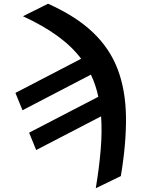

<svg xmlns="http://www.w3.org/2000/svg" viewBox="-20 -788 762 1021"><path d="M102.1 -701.7 235.4 -768.1Q383.3 -702.1 473.6 -616.2Q564 -530.3 606 -419.2Q647.9 -308.1 649.9 -167.5Q651.9 -26.9 622.6 148.4L489.3 212.9Q507.8 101.1 515.6 6.1Q523.4 -88.9 517.6 -169.4L172.4 9.8L134.8 -82.5L502.9 -273.4Q489.3 -336.9 463.4 -391.1L99.6 -201.7L62 -293.9L411.6 -475.6Q361.8 -541.5 285.4 -596.9Q209 -652.3 102.1 -701.7Z"/></svg>

Font: Inter Display Semi Bold
Style: Italic
Weight: 600
Italic angle: -9.39999°
Designer: Rasmus Andersson
Foundry: rsms
Version: Version 4.000;git-4fc901f